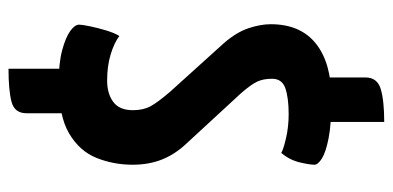

<svg xmlns="http://www.w3.org/2000/svg" viewBox="-250 -528 901 440"><g transform="rotate(90 200.0 -307.5)"><path d="M170 8Q124 8 94.5 0Q65 -8 50.5 -18.5Q36 -29 36 -39Q36 -45 39.5 -62.5Q43 -80 49 -100Q55 -120 62 -131Q78 -119 104.5 -111Q131 -103 164 -103Q194 -103 213 -117Q232 -131 232 -162Q232 -186 223 -202.5Q214 -219 190 -247L78 -371Q53 -400 44 -427.5Q35 -455 35 -478Q35 -546 79.5 -581.5Q124 -617 206 -617Q264 -617 296.5 -610.5Q329 -604 343 -595Q357 -586 357 -578Q357 -567 351.5 -544Q346 -521 330 -502Q322 -507 296 -513Q270 -519 241 -519Q204 -519 182 -511.5Q160 -504 160 -481Q160 -461 166.5 -447Q173 -433 193 -410L311 -282Q334 -257 345.5 -227.5Q357 -198 357 -161Q357 -118 341.5 -79Q326 -40 285.5 -16Q245 8 170 8ZM137 123V-24H239V82Q239 109 213 116Q187 123 137 123ZM157 -552V-695Q157 -722 183.5 -730Q210 -738 259 -738V-546Z"/></g></svg>

Font: Yanone Kaffeesatz
Style: Bold
Weight: 700
Designer: Yanone (Cyrillic: Daniel Pouzeot, Huerta Tipografica, and Cyreal)
Foundry: Yanone
Version: Version 2.003